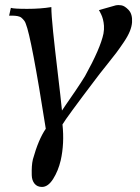

<svg xmlns="http://www.w3.org/2000/svg" viewBox="-20 -509 555 759"><path d="M502 -421Q501 -405 493.5 -386Q486 -367 469.5 -342.5Q453 -318 439.5 -300Q426 -282 399 -248.5Q372 -215 358 -196Q242 -43 227 -17Q235 58 220 125Q210 167 190 198.5Q170 230 146 230Q127 230 116.5 217Q106 204 105.5 183.5Q105 163 106 148.5Q107 134 110 121Q132 42 161 0Q104 -362 82 -415Q80 -421 77 -425.5Q74 -430 70.5 -433.5Q67 -437 64 -439.5Q61 -442 56 -443.5Q51 -445 48.5 -445.5Q46 -446 40.5 -446.5Q35 -447 32.5 -447Q30 -447 24 -447Q18 -447 16 -447L23 -478Q34 -474 87.5 -474Q141 -474 183 -481Q183 -451 190 -383Q197 -315 208.5 -219Q220 -123 225 -72Q225 -73 240.5 -95Q256 -117 279 -151Q302 -185 316 -208Q377 -318 389 -376Q392 -393 391 -407Q390 -421 387 -432.5Q384 -444 380 -452Q376 -460 374 -464L371 -469L438 -488Q446 -490 459.5 -488Q473 -486 488.5 -469.5Q504 -453 502 -421Z"/></svg>

Font: GFS Artemisia
Style: Italic
Weight: 400
Italic angle: -12°
Designer: Takis Katsoulidis and George D. Matthiopoulos
Foundry: George Matthiopoulos and Takis Katsoulidis
Version: Version 1.0